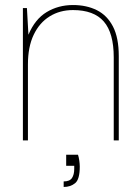

<svg xmlns="http://www.w3.org/2000/svg" viewBox="-20 -558 553 763"><path d="M71 0V-526H87L93 -420Q119 -482 165.5 -510Q212 -538 270 -538Q324 -538 365 -517.5Q406 -497 429 -452.5Q452 -408 452 -335V0H432V-330Q432 -427 392.5 -472.5Q353 -518 270 -518Q218 -518 177.5 -493Q137 -468 114 -420Q91 -372 91 -302V0ZM233 185V163Q257 163 266 149.5Q275 136 275 113V101H243V57H290Q293 66 295 79.5Q297 93 297 104Q297 155 278.5 170Q260 185 233 185Z"/></svg>

Font: DM Sans 9pt Thin
Style: Regular
Weight: 250
Version: Version 4.004;gftools[0.9.30]